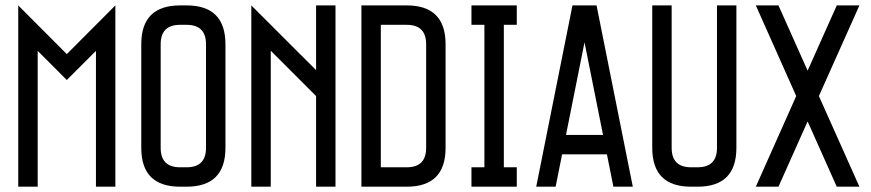

<svg xmlns="http://www.w3.org/2000/svg" viewBox="-20 -704 3285 724"><path d="M415 -683.6V0H341.8V-512.2L231.9 -402.3L122.1 -512.2V0H48.8V-683.6L231.9 -500Z M683.6 -683.6Q830.1 -683.6 830.1 -537.1V-146.5Q830.1 0 683.6 0H659.2Q512.7 0 512.7 -146.5V-537.1Q512.7 -683.6 659.2 -683.6ZM683.6 -73.2Q756.8 -73.2 756.8 -146.5V-537.1Q756.8 -610.4 683.6 -610.4H659.2Q585.9 -610.4 585.9 -537.1V-146.5Q585.9 -73.2 659.2 -73.2Z M1245.1 -683.6V0H1171.9V-341.8L1001 -512.7V0H927.7V-683.6L1171.9 -439.5V-683.6Z M1513.7 -683.6Q1660.2 -683.6 1660.2 -537.1V-146.5Q1660.2 0 1513.7 0H1342.8V-683.6ZM1416 -610.4V-73.2H1513.7Q1586.9 -73.2 1586.9 -146.5V-537.1Q1586.9 -610.4 1513.7 -610.4Z M1928.7 -683.6V-610.4H1879.9V-73.2H1928.7V0H1757.8V-73.2H1806.6V-610.4H1757.8V-683.6Z M2002 0 2138.7 -683.6H2229.5L2366.2 0H2293L2268.6 -122.1H2099.6L2075.2 0ZM2114.3 -195.3H2253.9L2184.1 -544.4Z M2756.8 -683.6V-146.5Q2756.8 0 2610.4 0H2585.9Q2439.5 0 2439.5 -146.5V-683.6H2512.7V-146.5Q2512.7 -73.2 2585.9 -73.2H2610.4Q2683.6 -73.2 2683.6 -146.5V-683.6Z M2830.1 0 2982.4 -341.8 2830.1 -683.6H2915.5L3025.4 -437.5L3135.3 -683.6H3220.7L3067.9 -341.8L3220.7 0H3135.3L3025.4 -246.1L2915.5 0Z"/></svg>

Font: Saniretro
Style: Regular
Weight: 400
Designer: Jayvee D. Enaguas (Grand Chaos)
Version: Version 1.0 - 6/10/2013